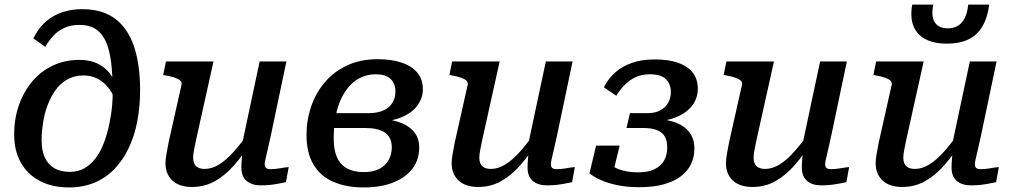

<svg xmlns="http://www.w3.org/2000/svg" viewBox="-20 -807 4434 840"><path d="M327 -698Q290 -698 261.5 -685Q233 -672 213 -650Q193 -628 178 -602L126 -639Q148 -684 180 -712Q212 -740 252.5 -753.5Q293 -767 339 -767Q397 -767 440 -749.5Q483 -732 512.5 -699Q542 -666 559.5 -622Q577 -578 585 -525Q593 -472 593 -414Q593 -340 580.5 -275.5Q568 -211 542.5 -158Q517 -105 479.5 -66.5Q442 -28 392.5 -7.5Q343 13 282 13Q208 13 154 -15.5Q100 -44 71 -96Q42 -148 42 -218Q42 -289 63.5 -349Q85 -409 123 -453Q161 -497 213 -521Q265 -545 327 -545Q364 -545 392 -535Q420 -525 440.5 -507Q461 -489 474.5 -464Q488 -439 493 -408V-345Q479 -391 456.5 -420Q434 -449 406 -463Q378 -477 346 -477Q311 -477 282.5 -463.5Q254 -450 233 -425.5Q212 -401 197 -368Q188 -348 181.5 -327.5Q175 -307 171 -285Q167 -263 164.5 -240.5Q162 -218 162 -195Q162 -148 176.5 -117Q191 -86 218.5 -70.5Q246 -55 286 -55Q320 -55 347.5 -70Q375 -85 396.5 -112.5Q418 -140 433 -178Q448 -216 458 -263Q462 -282 465.5 -304Q469 -326 471 -351.5Q473 -377 473 -404Q473 -476 466.5 -531Q460 -586 444 -623Q428 -660 400 -679Q372 -698 327 -698Z M836 -187Q831 -162 828 -146Q825 -130 825 -117Q825 -103 830 -91.5Q835 -80 846.5 -74Q858 -68 876 -68Q907 -68 938 -87Q969 -106 1001.5 -142Q1034 -178 1070 -230L1082 -191Q1045 -131 1005.5 -85.5Q966 -40 920.5 -14.5Q875 11 820 11Q764 11 734 -17.5Q704 -46 704 -92Q704 -112 708.5 -135Q713 -158 718 -186L774 -435Q777 -447 768.5 -454.5Q760 -462 744 -467.5Q728 -473 705 -477L694 -479L706 -538H914ZM1164 -210Q1156 -173 1150 -148Q1144 -123 1141 -109Q1138 -95 1138 -88Q1138 -77 1144 -72Q1150 -67 1163 -67Q1185 -67 1206.5 -71Q1228 -75 1243 -76L1231 -10Q1216 -7 1198 -3.5Q1180 0 1161 2Q1142 4 1121 4Q1082 4 1059 -15.5Q1036 -35 1036 -74Q1036 -80 1036.5 -92Q1037 -104 1038.5 -120Q1040 -136 1042 -154L1033 -148L1116 -538H1233Z M1572 -54Q1612 -54 1639 -68Q1666 -82 1680 -106.5Q1694 -131 1694 -162Q1694 -207 1664 -227Q1634 -247 1579 -247H1400L1413 -312H1592Q1632 -312 1658 -324Q1684 -336 1697 -357.5Q1710 -379 1710 -406Q1710 -442 1688.5 -462Q1667 -482 1624 -482Q1592 -482 1563.5 -470Q1535 -458 1512.5 -434.5Q1490 -411 1473.5 -377Q1457 -343 1448.5 -298Q1440 -253 1440 -198Q1440 -151 1454.5 -118.5Q1469 -86 1498.5 -70Q1528 -54 1572 -54ZM1633 -548Q1692 -548 1736 -533.5Q1780 -519 1805 -490Q1830 -461 1830 -416Q1830 -379 1807 -346.5Q1784 -314 1736.5 -294Q1689 -274 1612 -274L1649 -299L1644 -264L1614 -289Q1674 -289 1719 -275Q1764 -261 1789 -233Q1814 -205 1814 -161Q1814 -109 1785 -70Q1756 -31 1701.5 -9Q1647 13 1571 13Q1495 13 1438.5 -11.5Q1382 -36 1351.5 -87Q1321 -138 1321 -217Q1321 -282 1341.5 -341.5Q1362 -401 1401.5 -447.5Q1441 -494 1499 -521Q1557 -548 1633 -548Z M2088 -187Q2083 -162 2080 -146Q2077 -130 2077 -117Q2077 -103 2082 -91.5Q2087 -80 2098.5 -74Q2110 -68 2128 -68Q2159 -68 2190 -87Q2221 -106 2253.5 -142Q2286 -178 2322 -230L2334 -191Q2297 -131 2257.5 -85.5Q2218 -40 2172.5 -14.5Q2127 11 2072 11Q2016 11 1986 -17.5Q1956 -46 1956 -92Q1956 -112 1960.5 -135Q1965 -158 1970 -186L2026 -435Q2029 -447 2020.5 -454.5Q2012 -462 1996 -467.5Q1980 -473 1957 -477L1946 -479L1958 -538H2166ZM2416 -210Q2408 -173 2402 -148Q2396 -123 2393 -109Q2390 -95 2390 -88Q2390 -77 2396 -72Q2402 -67 2415 -67Q2437 -67 2458.5 -71Q2480 -75 2495 -76L2483 -10Q2468 -7 2450 -3.5Q2432 0 2413 2Q2394 4 2373 4Q2334 4 2311 -15.5Q2288 -35 2288 -74Q2288 -80 2288.5 -92Q2289 -104 2290.5 -120Q2292 -136 2294 -154L2285 -148L2368 -538H2485Z M2822 -482Q2787 -482 2760 -469Q2733 -456 2712.5 -435Q2692 -414 2676 -388L2622 -425Q2641 -463 2671.5 -490Q2702 -517 2745 -532Q2788 -547 2844 -547Q2907 -547 2949 -531.5Q2991 -516 3012 -487.5Q3033 -459 3033 -418Q3033 -391 3021 -365.5Q3009 -340 2983 -319.5Q2957 -299 2915.5 -286.5Q2874 -274 2816 -274L2858 -299L2852 -264L2823 -288Q2881 -288 2925 -274.5Q2969 -261 2993.5 -231.5Q3018 -202 3018 -157Q3018 -119 3003 -88.5Q2988 -58 2958.5 -35.5Q2929 -13 2883.5 -0.5Q2838 12 2778 12Q2723 12 2680.5 3Q2638 -6 2607 -20Q2576 -34 2559 -49L2588 -170H2691L2662 -51Q2650 -51 2640.5 -61Q2631 -71 2627.5 -85.5Q2624 -100 2629 -113Q2638 -95 2658 -81.5Q2678 -68 2707 -60.5Q2736 -53 2772 -53Q2815 -53 2843 -66.5Q2871 -80 2885 -104Q2899 -128 2899 -161Q2899 -209 2872 -228Q2845 -247 2796 -247H2721L2736 -312H2813Q2847 -312 2869.5 -324.5Q2892 -337 2903.5 -358Q2915 -379 2915 -404Q2915 -439 2893.5 -460.5Q2872 -482 2822 -482Z M3288 -187Q3283 -162 3280 -146Q3277 -130 3277 -117Q3277 -103 3282 -91.5Q3287 -80 3298.5 -74Q3310 -68 3328 -68Q3359 -68 3390 -87Q3421 -106 3453.5 -142Q3486 -178 3522 -230L3534 -191Q3497 -131 3457.5 -85.5Q3418 -40 3372.5 -14.5Q3327 11 3272 11Q3216 11 3186 -17.5Q3156 -46 3156 -92Q3156 -112 3160.5 -135Q3165 -158 3170 -186L3226 -435Q3229 -447 3220.5 -454.5Q3212 -462 3196 -467.5Q3180 -473 3157 -477L3146 -479L3158 -538H3366ZM3616 -210Q3608 -173 3602 -148Q3596 -123 3593 -109Q3590 -95 3590 -88Q3590 -77 3596 -72Q3602 -67 3615 -67Q3637 -67 3658.5 -71Q3680 -75 3695 -76L3683 -10Q3668 -7 3650 -3.5Q3632 0 3613 2Q3594 4 3573 4Q3534 4 3511 -15.5Q3488 -35 3488 -74Q3488 -80 3488.5 -92Q3489 -104 3490.5 -120Q3492 -136 3494 -154L3485 -148L3568 -538H3685Z M3943 -187Q3938 -162 3935 -146Q3932 -130 3932 -117Q3932 -103 3937 -91.5Q3942 -80 3953.5 -74Q3965 -68 3983 -68Q4014 -68 4045 -87Q4076 -106 4108.5 -142Q4141 -178 4177 -230L4189 -191Q4152 -131 4112.5 -85.5Q4073 -40 4027.5 -14.5Q3982 11 3927 11Q3871 11 3841 -17.5Q3811 -46 3811 -92Q3811 -112 3815.5 -135Q3820 -158 3825 -186L3881 -435Q3884 -447 3875.5 -454.5Q3867 -462 3851 -467.5Q3835 -473 3812 -477L3801 -479L3813 -538H4021ZM4271 -210Q4263 -173 4257 -148Q4251 -123 4248 -109Q4245 -95 4245 -88Q4245 -77 4251 -72Q4257 -67 4270 -67Q4292 -67 4313.5 -71Q4335 -75 4350 -76L4338 -10Q4323 -7 4305 -3.5Q4287 0 4268 2Q4249 4 4228 4Q4189 4 4166 -15.5Q4143 -35 4143 -74Q4143 -80 4143.5 -92Q4144 -104 4145.5 -120Q4147 -136 4149 -154L4140 -148L4223 -538H4340ZM4122 -616Q4177 -616 4215.5 -634Q4254 -652 4277 -690Q4300 -728 4308 -787H4216Q4212 -748 4199.5 -725.5Q4187 -703 4169 -693Q4151 -683 4127 -683Q4101 -683 4084.5 -694Q4068 -705 4062 -727.5Q4056 -750 4063 -787H3971Q3969 -776 3968 -767Q3967 -758 3967 -747Q3967 -704 3986 -674.5Q4005 -645 4039.5 -630.5Q4074 -616 4122 -616Z"/></svg>

Font: Roboto Serif Medium
Style: Italic
Weight: 500
Italic angle: -10°
Designer: Greg Gazdowicz
Foundry: Commercial Type
Version: Version 1.008